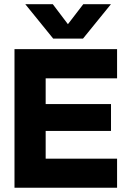

<svg xmlns="http://www.w3.org/2000/svg" viewBox="-20 -881 606 901"><path d="M369.6 -700 500.6 -861.3H370.8L298.7 -767.5L227.8 -861.3H98.7L229.5 -700ZM529.4 -650.5H48V0H529.4V-136.5H194.3V-266.5H500.9V-392.7H194.3V-513.4H529.4Z"/></svg>

Font: Overused Grotesk Light
Style: Regular
Weight: 300
Designer: RandomMaerks
Version: Version 0.005